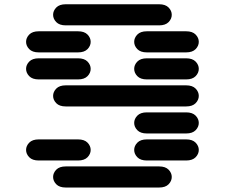

<svg xmlns="http://www.w3.org/2000/svg" viewBox="-20 -881 1040 888"><path d="M284.2 -13.7Q254.9 -13.7 240.2 -28.8Q225.6 -43.9 225.6 -62.5Q225.6 -81.1 240.2 -96.2Q254.9 -111.3 284.2 -111.3H715.8Q745.1 -111.3 759.8 -96.2Q774.4 -81.1 774.4 -62.5Q774.4 -43.9 759.8 -28.8Q745.1 -13.7 715.8 -13.7ZM159.2 -138.7Q129.9 -138.7 115.2 -153.8Q100.6 -168.9 100.6 -187.5Q100.6 -206.1 115.2 -221.2Q129.9 -236.3 159.2 -236.3H340.8Q370.1 -236.3 384.8 -221.2Q399.4 -206.1 399.4 -187.5Q399.4 -168.9 384.8 -153.8Q370.1 -138.7 340.8 -138.7ZM659.2 -138.7Q629.9 -138.7 615.2 -153.8Q600.6 -168.9 600.6 -187.5Q600.6 -206.1 615.2 -221.2Q629.9 -236.3 659.2 -236.3H840.8Q870.1 -236.3 884.8 -221.2Q899.4 -206.1 899.4 -187.5Q899.4 -168.9 884.8 -153.8Q870.1 -138.7 840.8 -138.7ZM659.2 -263.7Q629.9 -263.7 615.2 -278.8Q600.6 -293.9 600.6 -312.5Q600.6 -331.1 615.2 -346.2Q629.9 -361.3 659.2 -361.3H840.8Q870.1 -361.3 884.8 -346.2Q899.4 -331.1 899.4 -312.5Q899.4 -293.9 884.8 -278.8Q870.1 -263.7 840.8 -263.7ZM284.2 -388.7Q254.9 -388.7 240.2 -403.8Q225.6 -418.9 225.6 -437.5Q225.6 -456.1 240.2 -471.2Q254.9 -486.3 284.2 -486.3H840.8Q870.1 -486.3 884.8 -471.2Q899.4 -456.1 899.4 -437.5Q899.4 -418.9 884.8 -403.8Q870.1 -388.7 840.8 -388.7ZM159.2 -513.7Q129.9 -513.7 115.2 -528.8Q100.6 -543.9 100.6 -562.5Q100.6 -581.1 115.2 -596.2Q129.9 -611.3 159.2 -611.3H340.8Q370.1 -611.3 384.8 -596.2Q399.4 -581.1 399.4 -562.5Q399.4 -543.9 384.8 -528.8Q370.1 -513.7 340.8 -513.7ZM659.2 -513.7Q629.9 -513.7 615.2 -528.8Q600.6 -543.9 600.6 -562.5Q600.6 -581.1 615.2 -596.2Q629.9 -611.3 659.2 -611.3H840.8Q870.1 -611.3 884.8 -596.2Q899.4 -581.1 899.4 -562.5Q899.4 -543.9 884.8 -528.8Q870.1 -513.7 840.8 -513.7ZM159.2 -638.7Q129.9 -638.7 115.2 -653.8Q100.6 -668.9 100.6 -687.5Q100.6 -706.1 115.2 -721.2Q129.9 -736.3 159.2 -736.3H340.8Q370.1 -736.3 384.8 -721.2Q399.4 -706.1 399.4 -687.5Q399.4 -668.9 384.8 -653.8Q370.1 -638.7 340.8 -638.7ZM659.2 -638.7Q629.9 -638.7 615.2 -653.8Q600.6 -668.9 600.6 -687.5Q600.6 -706.1 615.2 -721.2Q629.9 -736.3 659.2 -736.3H840.8Q870.1 -736.3 884.8 -721.2Q899.4 -706.1 899.4 -687.5Q899.4 -668.9 884.8 -653.8Q870.1 -638.7 840.8 -638.7ZM284.2 -763.7Q254.9 -763.7 240.2 -778.8Q225.6 -793.9 225.6 -812.5Q225.6 -831.1 240.2 -846.2Q254.9 -861.3 284.2 -861.3H715.8Q745.1 -861.3 759.8 -846.2Q774.4 -831.1 774.4 -812.5Q774.4 -793.9 759.8 -778.8Q745.1 -763.7 715.8 -763.7Z"/></svg>

Font: Sixtyfour Normal
Style: Regular
Weight: 400
Monospace: yes
Designer: Jens Kutilek
Foundry: Jens Kutilek
Version: Version 2.000